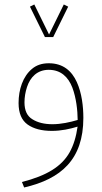

<svg xmlns="http://www.w3.org/2000/svg" viewBox="-20 -581 455 858"><path d="M217.8 -415.5 284.7 -551.3 265.1 -561 199.2 -426.8 133.3 -561 113.8 -551.3 180.7 -415.5ZM352.5 -54.2C352.5 -105 345.7 -165 323.2 -214.4C300.8 -263.7 262.2 -298.3 198.2 -298.3C167.5 -298.3 142.6 -290 122.6 -272.9C82.5 -239.3 63 -181.6 63 -120.6C63 -75.2 76.7 -43.5 103.5 -24.4C130.4 -5.4 166.5 3.9 211.9 3.9C254.4 3.9 293 -4.9 326.7 -15.1C320.3 30.3 308.6 68.8 290.5 100.6C254.9 163.1 189.5 203.6 78.1 232.4L87.9 256.8C252.9 218.8 352.5 131.8 352.5 -54.2ZM214.4 -25.9C178.2 -25.9 148.4 -33.2 125 -47.9C101.1 -62 89.4 -87.4 89.4 -123.5C89.4 -146.5 93.3 -169.4 100.6 -191.9C115.2 -236.3 146.5 -269 197.8 -269C252.4 -269 285.2 -236.3 303.2 -189.9C320.8 -143.1 326.7 -88.4 327.1 -44.9C292.5 -34.7 252.9 -25.9 214.4 -25.9Z"/></svg>

Font: Vazirmatn Thin
Style: Regular
Weight: 100
Designer: Saber Rastikerdar
Foundry: Saber Rastikerdar
Version: Version 33.003